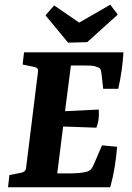

<svg xmlns="http://www.w3.org/2000/svg" viewBox="-20 -795 561 815"><path d="M418 -418 411 -481Q410 -494 406.5 -500.5Q403 -507 391 -511Q379 -516 363.5 -516.5Q348 -517 334 -517H281L256 -323L399 -330Q401 -311 398.5 -290.5Q396 -270 389 -253L248 -258L223 -59H278Q300 -59 319 -61Q338 -63 351 -67Q362 -71 368 -78.5Q374 -86 379 -99L413 -178L477 -172Q474 -131 467 -87.5Q460 -44 448 0H14L20 -52L67 -61Q78 -63 84 -68Q90 -73 91 -85L141 -488Q143 -501 137.5 -505.5Q132 -510 120 -512L76 -521L82 -573H504Q502 -537 496.5 -497.5Q491 -458 482 -418ZM480 -733 350 -616 269 -614 173 -730 210 -772 316 -699 448 -775Z"/></svg>

Font: Yrsa
Style: Italic
Weight: 400
Italic angle: -7.10001°
Designer: Anna Giedrys (Yrsa+Rasa design), David Brezina (Yrsa art-direction, Rasa art-direction, design)
Foundry: Rosetta Type Foundry
Version: Version 2.004